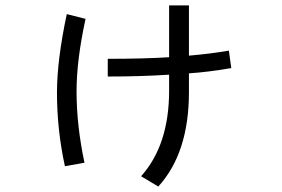

<svg xmlns="http://www.w3.org/2000/svg" viewBox="-20 -683 1040 709"><path d="M501 -32.2Q604.5 -147.5 604.5 -348.6V-407.2Q500 -400.4 377.9 -400.4V-465.8Q510.7 -465.8 604.5 -471.7V-663.1H677.7V-477.5Q757.8 -484.4 825.2 -496.1L834 -431.6Q750 -417 677.7 -412.1V-342.8Q677.7 -118.2 564.5 5.9ZM190.4 -340.8Q190.4 -460.9 226.6 -630.9L295.9 -613.3Q262.7 -460.9 262.7 -345.7Q262.7 -219.7 292 -82L219.7 -69.3Q190.4 -203.1 190.4 -340.8Z"/></svg>

Font: Gothic A1
Style: Regular
Weight: 400
Designer: HanYang I&C Co.,Ltd.
Foundry: HanYang I&C Co.,Ltd.
Version: Version 2.50